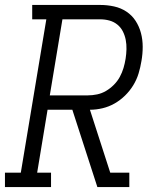

<svg xmlns="http://www.w3.org/2000/svg" viewBox="-33 -755 653 775"><path d="M-13 0V-58H51L154 -677H97V-735H372Q400 -735 427.5 -729Q455 -723 477.5 -708Q500 -693 514.5 -670.5Q529 -648 536 -621.5Q543 -595 543 -566Q543 -537 538 -509Q534 -484 526.5 -459Q519 -434 505 -411Q491 -388 471.5 -369Q452 -350 429 -337Q406 -324 380.5 -318Q355 -312 330 -312L412 -58H489V0H360L259 -312H159L117 -58H173V0ZM168 -370H321Q340 -370 359 -374Q378 -378 395 -388Q412 -398 426.5 -412.5Q441 -427 450.5 -444.5Q460 -462 465.5 -480.5Q471 -499 474 -518Q477 -537 477.5 -556.5Q478 -576 474.5 -594Q471 -612 463 -628Q455 -644 441 -655.5Q427 -667 409 -672Q391 -677 372 -677H219Z"/></svg>

Font: Iosevka Etoile Light Oblique
Style: Regular
Weight: 300
Italic angle: -9°
Designer: Belleve Invis
Foundry: Belleve Invis
Version: Version 15.5.2; ttfautohint (v1.8.4)